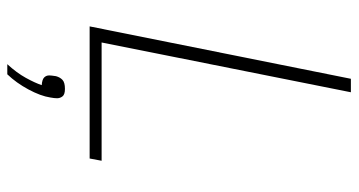

<svg xmlns="http://www.w3.org/2000/svg" viewBox="-242 -496 958 513"><g transform="rotate(90 236.5 -239.0)"><path d="M403 0H50L190 -698H226L93 -32H409ZM217 66Q232 66 237 72.5Q242 79 242 87Q242 91 241.5 95Q241 99 240 105Q236 131 218.5 163.5Q201 196 178 220H151Q174 195 187.5 170.5Q201 146 207 128Q192 127 186.5 121.5Q181 116 181 108Q181 106 181.5 101Q182 96 183 90Q186 79 193 72.5Q200 66 217 66Z"/></g></svg>

Font: IBM Plex Sans ExtraLight
Style: Italic
Weight: 250
Italic angle: -11.31°
Designer: Mike Abbink, Paul van der Laan, Pieter van Rosmalen
Foundry: Bold Monday
Version: Version 3.201